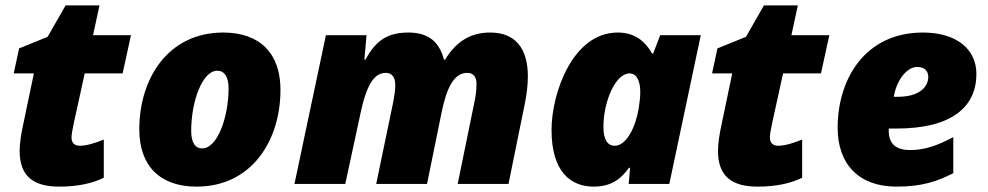

<svg xmlns="http://www.w3.org/2000/svg" viewBox="-20 -684 3673 714"><path d="M200 10C272 10 325 -3 366 -23V-165C334 -152 302 -142 277 -142C259 -142 246 -151 246 -173C246 -184 250 -205 254 -224L295 -411H436L467 -553H326L350 -664H224L157 -547L51 -504L31 -411H106L65 -215C59 -188 53 -150 53 -123C53 -29 104 10 200 10Z M711 10C916 10 1023 -161 1023 -350C1023 -486 946 -563 810 -563C605 -563 498 -392 498 -203C498 -67 575 10 711 10ZM732 -132C706 -132 691 -154 691 -197C691 -306 732 -421 788 -421C814 -421 830 -399 830 -356C830 -247 788 -132 732 -132Z M1075 0H1264L1322 -269C1347 -383 1378 -413 1415 -413C1435 -413 1450 -400 1450 -367C1450 -351 1446 -323 1443 -308L1379 0H1568L1622 -265C1642 -363 1670 -413 1718 -413C1739 -413 1752 -399 1752 -373C1752 -345 1748 -321 1745 -308L1682 0H1871L1932 -300C1939 -335 1943 -370 1943 -400C1943 -507 1894 -563 1803 -563C1731 -563 1677 -531 1635 -462H1631C1614 -527 1575 -563 1499 -563C1423 -563 1378 -535 1339 -462H1335L1343 -553H1192Z M2188 10C2253 10 2290 -19 2319 -60H2323L2318 0H2469L2586 -553H2435L2409 -485H2405C2378 -532 2340 -563 2277 -563C2109 -563 2031 -336 2031 -201C2031 -44 2103 10 2188 10ZM2266 -142C2238 -142 2224 -167 2224 -212C2224 -307 2269 -411 2321 -411C2348 -411 2361 -383 2361 -341C2361 -321 2358 -300 2355 -280C2343 -209 2309 -142 2266 -142Z M2797 10C2869 10 2922 -3 2963 -23V-165C2931 -152 2899 -142 2874 -142C2856 -142 2843 -151 2843 -173C2843 -184 2847 -205 2851 -224L2892 -411H3033L3064 -553H2923L2947 -664H2821L2754 -547L2648 -504L2628 -411H2703L2662 -215C2656 -188 2650 -150 2650 -123C2650 -29 2701 10 2797 10Z M3314 10C3410 10 3466 -10 3525 -40V-174C3468 -144 3421 -126 3365 -126C3312 -126 3285 -149 3285 -198V-206H3314C3520 -206 3611 -287 3611 -409C3611 -502 3536 -563 3412 -563C3197 -563 3095 -390 3095 -209C3095 -73 3174 10 3314 10ZM3318 -324H3304C3311 -375 3347 -435 3391 -435C3419 -435 3432 -419 3432 -398C3432 -364 3403 -324 3318 -324Z"/></svg>

Font: Noto Sans Black
Style: Italic
Weight: 900
Italic angle: -12°
Designer: Monotype Design Team
Foundry: Monotype Imaging Inc.
Version: Version 2.013